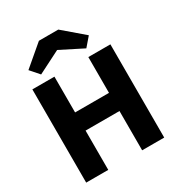

<svg xmlns="http://www.w3.org/2000/svg" viewBox="-214 -1089 1157 1236"><g transform="rotate(-30 364.5 -471.5)"><path d="M65 0V-693H229V-427H481V-693H645V0H481V-292H229V0ZM105 -813 258 -943H402L554 -813L498 -748L330 -833L162 -748Z"/></g></svg>

Font: Fix15 Mono
Style: Bold
Weight: 700
Designer: Carrois Corporate & Edenspiekermann AG
Foundry: Carrois Corporate GbR & Edenspiekermann AG
Version: Version 3.206